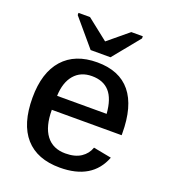

<svg xmlns="http://www.w3.org/2000/svg" viewBox="-136 -832 828 941"><g transform="rotate(20 278.0 -362.0)"><path d="M150.9 -243.2Q150.9 -156.7 185.5 -110.8Q220.2 -64.9 285.6 -64.9Q335.9 -64.9 366.7 -85.4Q397.5 -106 408.7 -139.6L502.9 -121.6Q452.6 9.8 283.7 9.8Q165.5 9.8 103.5 -60.3Q41.5 -130.4 41.5 -267.1Q41.5 -397.9 104 -468Q166.5 -538.1 281.7 -538.1Q397.5 -538.1 456.3 -466.1Q515.1 -394 515.1 -252V-243.2ZM410.2 -316.4Q404.3 -393.6 371.8 -429.7Q339.4 -465.8 280.3 -465.8Q221.7 -465.8 188 -426.3Q154.3 -386.7 151.9 -316.4ZM446.8 -723.1 333 -583.5H229.5L111.3 -723.1V-734.4H171.4L281.2 -647.9H282.2L386.7 -734.4H446.8Z"/></g></svg>

Font: Arimo Medium
Style: Regular
Weight: 500
Designer: Steve Matteson
Foundry: Monotype Imaging Inc.
Version: Version 1.33